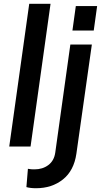

<svg xmlns="http://www.w3.org/2000/svg" viewBox="-20 -777 535 1018"><path d="M29 0 135 -757H248L142 0ZM364 -615 382 -745H495L477 -615ZM171 221Q141 221 120 215L128 118Q137 120 146 120.5Q155 121 163 121Q206 121 236.5 98Q267 75 273 32L353 -541H467L385 38Q372 128 313.5 174.5Q255 221 171 221Z"/></svg>

Font: Plus Jakarta Sans SemiBold
Style: Italic
Weight: 600
Italic angle: -8°
Designer: Gumpita Rahayu
Foundry: Tokotype
Version: Version 2.071; ttfautohint (v1.8.4.7-5d5b);gftools[0.9.29]